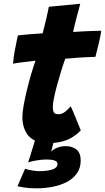

<svg xmlns="http://www.w3.org/2000/svg" viewBox="-20 -737 559 1022"><path d="M174.5 265.5Q135 265.5 107.8 261Q80.5 256.5 73 254.5L113.5 161Q124.5 166 148.8 170Q173 174 186.5 174Q233.5 174 259.8 164.8Q286 155.5 286 136Q286 122.5 270 117.2Q254 112 229 112Q201 112 172.5 117.2Q144 122.5 130 127.5L166 11.5Q131 -5.5 115 -39Q99 -72.5 99 -114Q99 -136.5 105.5 -173.8Q112 -211 122.5 -254.5Q133 -298 145.2 -340Q157.5 -382 169 -414Q132 -410 97.8 -405.5Q63.5 -401 49.5 -398Q52 -430 57.8 -462.8Q63.5 -495.5 68.8 -519.2Q74 -543 75.5 -548.5Q106 -552 138.2 -554.8Q170.5 -557.5 207 -559.5Q217.5 -599 226 -636Q230 -654 234 -672.2Q238 -690.5 240 -701L407 -717Q406 -711.5 400.2 -690.5Q394.5 -669.5 387 -641.5Q383 -625.5 378.2 -606.8Q373.5 -588 369 -567Q385.5 -568 408 -569.2Q430.5 -570.5 444 -571Q474.5 -572.5 493.8 -572.8Q513 -573 519 -573Q515 -545.5 505.8 -506Q496.5 -466.5 488 -434.5Q483 -434.5 455.2 -433.2Q427.5 -432 402 -430.5Q384.5 -429 364 -427.2Q343.5 -425.5 327.5 -424.5Q316.5 -394.5 305 -357.2Q293.5 -320 283.5 -283Q273.5 -246 267.2 -215.2Q261 -184.5 261 -167.5Q261 -149.5 266.5 -139.2Q272 -129 290.5 -129Q311 -129 328 -143.2Q345 -157.5 356.5 -171Q359.5 -166 367.2 -147.5Q375 -129 384.2 -106.5Q393.5 -84 400.8 -65.8Q408 -47.5 410 -43Q390.5 -21 355.2 -1Q320 19 264 24L252.5 70Q262.5 58.5 283.2 49.8Q304 41 329.5 41Q365.5 41 387.5 59.2Q409.5 77.5 409.5 117Q409.5 157.5 389.2 186Q369 214.5 335 232Q301 249.5 259.2 257.5Q217.5 265.5 174.5 265.5Z"/></svg>

Font: Grandstander ExtraBold
Style: Italic
Weight: 800
Italic angle: -15°
Designer: Tyler Finck
Foundry: Etcetera Type Co
Version: Version 1.200; ttfautohint (v1.8.3)